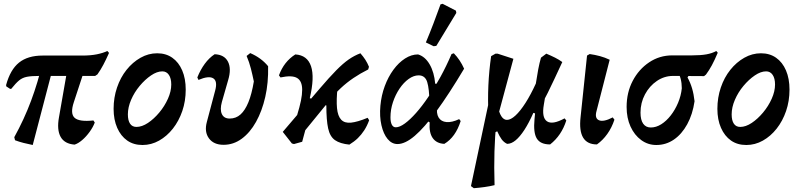

<svg xmlns="http://www.w3.org/2000/svg" viewBox="-20 -750 4202 1009"><path d="M33 -283 13 -296 12 -303Q34 -384 80 -421Q126 -458 204 -458H413Q456 -458 488.5 -464.5Q521 -471 544 -482L553 -472Q537 -436 523 -409.5Q509 -383 492 -359L480 -351H188Q146 -351 122 -346.5Q98 -342 80.5 -327.5Q63 -313 39 -283ZM152 12Q127 7 103.5 1Q80 -5 59 -13L55 -29Q107 -123 143.5 -221Q180 -319 204 -423L264 -416ZM372 10Q319 6 298.5 -31Q278 -68 290 -134L339 -414H434L368 -213Q348 -153 372 -131Q396 -109 471 -117L478 -106Q469 -82 451 -57Q433 -32 412 -14Q391 4 372 10Z M729 12Q682 12 648.5 -11.5Q615 -35 596 -78Q577 -121 577 -178Q577 -237 595 -290Q613 -343 645 -383Q677 -423 718.5 -446.5Q760 -470 806 -470Q852 -470 885.5 -446.5Q919 -423 937.5 -380Q956 -337 956 -279Q956 -219 938 -166.5Q920 -114 888.5 -74Q857 -34 816 -11Q775 12 729 12ZM697 -83Q726 -83 757.5 -104Q789 -125 817 -158.5Q845 -192 862.5 -231Q880 -270 880 -306Q880 -338 867.5 -356.5Q855 -375 833 -375Q805 -375 773.5 -353.5Q742 -332 714 -298.5Q686 -265 669 -225.5Q652 -186 652 -149Q652 -117 663.5 -100Q675 -83 697 -83Z M1155 11Q1103 11 1078 -23Q1053 -57 1067 -109L1111 -275Q1124 -324 1100.5 -338.5Q1077 -353 1023 -330L1017 -343Q1033 -383 1056 -414.5Q1079 -446 1108 -465Q1159 -463 1178 -426Q1197 -389 1179 -329L1146 -214Q1135 -174 1146 -150.5Q1157 -127 1187 -127Q1220 -127 1244 -148.5Q1268 -170 1285.5 -213Q1303 -256 1314 -322Q1307 -356 1298.5 -389.5Q1290 -423 1276 -456L1295 -471Q1353 -446 1389 -402Q1391 -315 1374 -240.5Q1357 -166 1325.5 -109.5Q1294 -53 1250.5 -21Q1207 11 1155 11Z M1525 7 1514 4 1466 -57 1658 -282Q1711 -344 1747 -380.5Q1783 -417 1812.5 -437.5Q1842 -458 1874 -470Q1889 -453 1900 -436Q1911 -419 1919 -399L1915 -385Q1873 -364 1837.5 -340Q1802 -316 1771 -287Q1740 -258 1711 -221ZM1525 7 1503 -32Q1527 -98 1541 -143.5Q1555 -189 1561.5 -221Q1568 -253 1568 -278Q1568 -324 1541.5 -340Q1515 -356 1454 -343L1446 -354Q1459 -390 1480.5 -417.5Q1502 -445 1532 -464Q1595 -460 1614.5 -402Q1634 -344 1608 -234L1628 -228L1568 -5ZM1816 10Q1767 5 1740.5 -13.5Q1714 -32 1704.5 -75Q1695 -118 1695 -196L1686 -199L1754 -291Q1747 -224 1751 -182Q1755 -140 1773 -121Q1791 -102 1825 -105.5Q1859 -109 1912 -131L1920 -118Q1909 -88 1894 -65Q1879 -42 1860.5 -24Q1842 -6 1816 10Z M2069 7Q2039 7 2017 -19.5Q1995 -46 1984.5 -92Q1974 -138 1979 -194Q1984 -249 2002 -297.5Q2020 -346 2047.5 -383.5Q2075 -421 2108.5 -442.5Q2142 -464 2177 -464Q2214 -453 2238 -411.5Q2262 -370 2267 -310L2321 -311L2237 -208Q2236 -284 2225 -319Q2214 -354 2180 -354Q2154 -354 2127.5 -335Q2101 -316 2079.5 -284Q2058 -252 2045 -213Q2032 -174 2032 -133Q2032 -109 2039 -95Q2046 -81 2060 -81Q2080 -81 2107.5 -101Q2135 -121 2166.5 -156.5Q2198 -192 2230.5 -240Q2263 -288 2294.5 -345.5Q2326 -403 2353 -466L2365 -470Q2398 -436 2419 -389Q2339 -255 2274.5 -167Q2210 -79 2159.5 -36Q2109 7 2069 7ZM2315 6Q2274 4 2254 -24.5Q2234 -53 2238 -107L2219 -118L2283 -218L2278 -192Q2272 -154 2285 -132.5Q2298 -111 2326.5 -108.5Q2355 -106 2393 -124L2401 -114Q2374 -29 2315 6ZM2378 -682 2273 -509 2259 -507 2218 -527Q2239 -577 2258 -627Q2277 -677 2295 -727L2306 -730L2376 -694Z M2645 6Q2628 -2 2616.5 -17.5Q2605 -33 2593 -60L2536 -33L2595 -196Q2610 -120 2644 -120Q2664 -120 2689 -143Q2714 -166 2741.5 -209Q2769 -252 2796 -311Q2802 -351 2808.5 -385.5Q2815 -420 2823 -447L2851 -468Q2877 -457 2897 -447Q2917 -437 2935 -424Q2890 -326 2858.5 -262Q2827 -198 2798 -152L2783 -157Q2759 -103 2735.5 -67Q2712 -31 2689.5 -12.5Q2667 6 2645 6ZM2470 239 2455 228 2561 -272 2547 -143Q2543 -223 2546.5 -301Q2550 -379 2561 -455L2584 -468H2595L2678 -441L2588 -107Q2581 -34 2578.5 46.5Q2576 127 2579 223Q2555 229 2526 233Q2497 237 2470 239ZM2871 9Q2820 9 2801 -22Q2782 -53 2789 -124L2801 -249L2851 -278L2838 -200Q2826 -132 2854.5 -112.5Q2883 -93 2947 -128L2956 -117Q2931 -38 2871 9Z M3117 9Q3015 9 3031 -134L3065 -458L3079 -466Q3107 -462 3133 -455Q3159 -448 3184 -436L3115 -167Q3104 -128 3128 -118Q3152 -108 3200 -133L3209 -121Q3195 -79 3171.5 -46Q3148 -13 3117 9Z M3429 12Q3385 12 3349.5 -14Q3314 -40 3293.5 -85Q3273 -130 3273 -188Q3273 -264 3305 -325Q3337 -386 3391.5 -422.5Q3446 -459 3513 -459H3617Q3663 -459 3693 -464.5Q3723 -470 3744 -482L3752 -473Q3735 -433 3721 -407Q3707 -381 3690 -358L3680 -350L3517 -351Q3471 -351 3432 -324.5Q3393 -298 3369.5 -254Q3346 -210 3346 -158Q3346 -120 3360 -100Q3374 -80 3400 -80Q3428 -80 3455 -97Q3482 -114 3505 -143.5Q3528 -173 3543.5 -210Q3559 -247 3563 -286Q3563 -313 3557 -336Q3551 -359 3540 -371L3615 -377L3593 -343Q3608 -316 3617 -285.5Q3626 -255 3630 -218Q3620 -149 3591.5 -97Q3563 -45 3521.5 -16.5Q3480 12 3429 12Z M3902 12Q3855 12 3821.5 -11.5Q3788 -35 3769 -78Q3750 -121 3750 -178Q3750 -237 3768 -290Q3786 -343 3818 -383Q3850 -423 3891.5 -446.5Q3933 -470 3979 -470Q4025 -470 4058.5 -446.5Q4092 -423 4110.5 -380Q4129 -337 4129 -279Q4129 -219 4111 -166.5Q4093 -114 4061.5 -74Q4030 -34 3989 -11Q3948 12 3902 12ZM3870 -83Q3899 -83 3930.5 -104Q3962 -125 3990 -158.5Q4018 -192 4035.5 -231Q4053 -270 4053 -306Q4053 -338 4040.5 -356.5Q4028 -375 4006 -375Q3978 -375 3946.5 -353.5Q3915 -332 3887 -298.5Q3859 -265 3842 -225.5Q3825 -186 3825 -149Q3825 -117 3836.5 -100Q3848 -83 3870 -83Z"/></svg>

Font: Alegreya SemiBold
Style: Italic
Weight: 600
Italic angle: -7°
Designer: Juan Pablo del Peral
Foundry: Huerta Tipografica
Version: Version 2.009